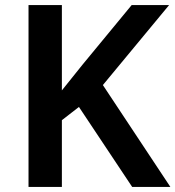

<svg xmlns="http://www.w3.org/2000/svg" viewBox="-20 -734 689 754"><path d="M649 0H499L290 -314L223 -262V0H92V-714H223V-379Q243 -404 263.5 -429.5Q284 -455 304 -480L497 -714H644L384 -400Z"/></svg>

Font: Noto Sans Sora Sompeng SemiBold
Style: Regular
Weight: 600
Version: Version 2.101